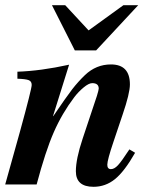

<svg xmlns="http://www.w3.org/2000/svg" viewBox="-26 -710 602 739"><path d="M472 -135 494 -122Q453 -50 416.5 -20.5Q380 9 334 9Q266 9 266 -51Q266 -98 292 -176L347 -341Q354 -364 354 -369Q354 -390 329 -390Q316 -390 296 -373.5Q276 -357 260 -336Q213 -274 181 -201Q149 -128 115 0H-6L51 -204Q96 -368 96 -383Q96 -397 84.5 -401.5Q73 -406 41 -407V-434Q131 -437 240 -461L178 -263H179Q230 -338 252 -366.5Q274 -395 301 -421Q344 -462 401 -462Q474 -462 474 -385Q474 -351 446 -269L411 -165Q387 -94 387 -76Q387 -59 401 -59Q414 -59 428 -74Q442 -89 472 -135ZM506 -690 344 -516H262L174 -690H225L315 -593L449 -690Z"/></svg>

Font: STIX MathJax Latin
Style: Bold Italic
Weight: 700
Italic angle: -16.33°
Designer: MicroPress Inc., with final additions and corrections provided by Coen Hoffman, Elsevier (retired)
Version: Version 1.1.1